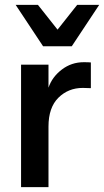

<svg xmlns="http://www.w3.org/2000/svg" viewBox="-20 -764 425 784"><path d="M295 -744H385L273 -575H156L44 -744H135L215 -643ZM66 0V-500H178V-406Q193 -450 232.5 -480Q272 -510 322 -510Q342 -510 351 -509V-404Q338 -405 318 -405Q259 -405 218.5 -365Q178 -325 178 -247V0Z"/></svg>

Font: CBA Beacon Sans Bold
Style: Regular
Weight: 700
Designer: Wei Huang
Foundry: Wei Huang
Version: Version 1.002